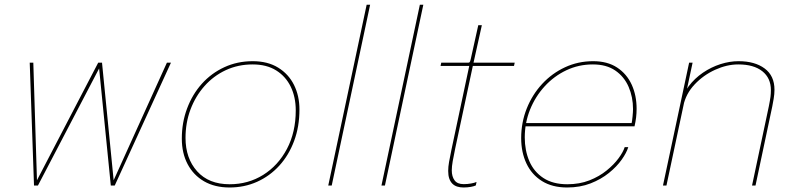

<svg xmlns="http://www.w3.org/2000/svg" viewBox="-20 -802 3440 830"><path d="M459 0 406 -531H421L472 -15.5H468L701.5 -531H719L476 0ZM127 0 108.5 -531H124L140 -15.5H136L404.5 -531H421.5L144 0Z M972.5 8.5Q908.5 8.5 862.2 -18.2Q816 -45 791 -92.5Q766 -140 766 -203Q766 -272.5 788.8 -333.2Q811.5 -394 852.5 -439.8Q893.5 -485.5 949.8 -511.5Q1006 -537.5 1072.5 -537.5Q1137 -537.5 1182.2 -509.8Q1227.5 -482 1251 -434.8Q1274.5 -387.5 1274.5 -328.5Q1274.5 -254.5 1251.5 -192.8Q1228.5 -131 1187.5 -86Q1146.5 -41 1091.5 -16.2Q1036.5 8.5 972.5 8.5ZM972.5 -5.5Q1053 -5.5 1117.8 -46Q1182.5 -86.5 1220.5 -158.5Q1258.5 -230.5 1258.5 -325Q1258.5 -382 1237 -426.8Q1215.5 -471.5 1174 -497.5Q1132.5 -523.5 1072.5 -523.5Q1009.5 -523.5 956.2 -498.8Q903 -474 864 -430Q825 -386 803.5 -328.8Q782 -271.5 782 -206Q782 -117.5 832.2 -61.5Q882.5 -5.5 972.5 -5.5Z M1580 -781.5 1414 0H1399L1565 -781.5Z M1810 -781.5 1644 0H1629L1795 -781.5Z M1983.5 8.5Q1968.5 8.5 1956.2 4.5Q1944 0.5 1935.5 -8Q1927 -16.5 1922.2 -30Q1917.5 -43.5 1917.5 -63Q1917.5 -81 1921.2 -101.8Q1925 -122.5 1931.5 -154.5L2008.5 -517H1884.5L1887.5 -531H1996.5Q2002 -531 2005.2 -531.2Q2008.5 -531.5 2010 -533Q2011.5 -534.5 2012.5 -537.5Q2013.5 -540.5 2015 -546.5L2047.5 -693H2063L2027 -531H2205L2202 -517H2024L1948 -161Q1941 -128 1937 -105Q1933 -82 1933 -65.5Q1933 -39 1945 -22.5Q1957 -6 1984.5 -6Q2001 -6 2016.2 -8.8Q2031.5 -11.5 2040 -15.5L2037 -0.5Q2030.5 3 2015.5 5.8Q2000.5 8.5 1983.5 8.5Z M2245 -256 2248.5 -270H2717.5L2710 -267Q2712.5 -277.5 2714.5 -298.5Q2716.5 -319.5 2716.5 -330.5Q2716.5 -382.5 2697.5 -426.5Q2678.5 -470.5 2640 -497Q2601.5 -523.5 2543 -523.5Q2481.5 -523.5 2428.2 -498.2Q2375 -473 2334.5 -428.8Q2294 -384.5 2271.2 -327.8Q2248.5 -271 2248.5 -208Q2248.5 -151.5 2268.2 -105.5Q2288 -59.5 2329 -32.5Q2370 -5.5 2432.5 -5.5Q2485 -5.5 2527.8 -22.2Q2570.5 -39 2602.2 -64.8Q2634 -90.5 2654 -117.8Q2674 -145 2680.5 -166H2696Q2688.5 -141.5 2667.5 -111.8Q2646.5 -82 2612.5 -54.5Q2578.5 -27 2533 -9.2Q2487.5 8.5 2431.5 8.5Q2367.5 8.5 2323 -19.2Q2278.5 -47 2255.8 -95.2Q2233 -143.5 2233 -205Q2233 -272.5 2257 -332.8Q2281 -393 2323.5 -439Q2366 -485 2422.5 -511.2Q2479 -537.5 2544 -537.5Q2606 -537.5 2647.8 -510Q2689.5 -482.5 2710.8 -436Q2732 -389.5 2732 -332Q2732 -313 2729.8 -294.2Q2727.5 -275.5 2723 -256Z M3231 0 3303.5 -342Q3309 -369.5 3310.8 -383.8Q3312.5 -398 3312.5 -412.5Q3312.5 -464.5 3275.5 -494Q3238.5 -523.5 3171.5 -523.5Q3122.5 -523.5 3071.8 -500.5Q3021 -477.5 2983 -437.2Q2945 -397 2934 -345L2921 -350.5Q2931 -394.5 2957 -429Q2983 -463.5 3018.8 -487.8Q3054.5 -512 3094.5 -524.8Q3134.5 -537.5 3172.5 -537.5Q3243 -537.5 3285.5 -506Q3328 -474.5 3328 -414Q3328 -395.5 3324.5 -375Q3321 -354.5 3318.5 -342L3246 0ZM2846 0 2959 -531H2974L2861 0Z"/></svg>

Font: Epilogue Thin
Style: Italic
Weight: 250
Italic angle: -12°
Designer: Tyler Finck
Foundry: Etcetera Type Co
Version: Version 2.112